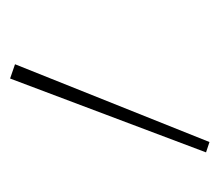

<svg xmlns="http://www.w3.org/2000/svg" viewBox="-48 -308 445 390"><g transform="rotate(-90 175.0 -113.5)"><path d="M239 -306 81 89 60 82 210 -316Z"/></g></svg>

Font: FiraGO UltraLight
Style: Italic
Weight: 200
Italic angle: -8°
Designer: bBox Type GmbH
Foundry: bBox Type GmbH
Version: Version 1.001